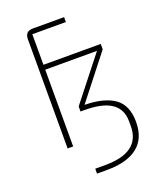

<svg xmlns="http://www.w3.org/2000/svg" viewBox="-168 -840 937 1140"><g transform="rotate(-20 300.0 -270.0)"><path d="M131 0V-690Q131 -740 180 -740H378V-709H166V-516H528V-482L314 -209Q438 -207 502.5 -161Q567 -115 567 -10Q567 95 500.5 147.5Q434 200 308 200H244V169H308Q529 169 529 3V-26Q529 -68 513.5 -97Q498 -126 469 -144.5Q440 -163 398 -171.5Q356 -180 303 -180H278V-212L493 -485H166V0Z"/></g></svg>

Font: IBM Plex Mono ExtLt
Style: Regular
Weight: 200
Monospace: yes
Designer: Mike Abbink, Paul van der Laan, Pieter van Rosmalen
Foundry: Bold Monday
Version: Version 2.3